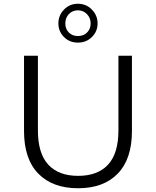

<svg xmlns="http://www.w3.org/2000/svg" viewBox="-20 -997 832 1023"><path d="M108 -299V-700H182V-302Q182 -180 237 -120Q292 -60 396 -60Q501 -60 556 -120Q611 -180 611 -302V-700H683V-299Q683 -150 607.5 -72Q532 6 396 6Q260 6 184 -72Q108 -150 108 -299ZM291 -872Q291 -915 321 -946Q351 -977 395 -977Q439 -977 469.5 -946Q500 -915 500 -872Q500 -830 470 -800Q440 -770 395 -770Q350 -770 320.5 -800Q291 -830 291 -872ZM463 -872Q463 -901 443.5 -921.5Q424 -942 395 -942Q366 -942 347 -922Q328 -902 328 -872Q328 -843 346.5 -824Q365 -805 395 -805Q425 -805 444 -824Q463 -843 463 -872Z"/></svg>

Font: Idrija
Style: Regular
Weight: 400
Designer: Julieta Ulanovsky
Foundry: Julieta Ulanovsky
Version: Version 7.200